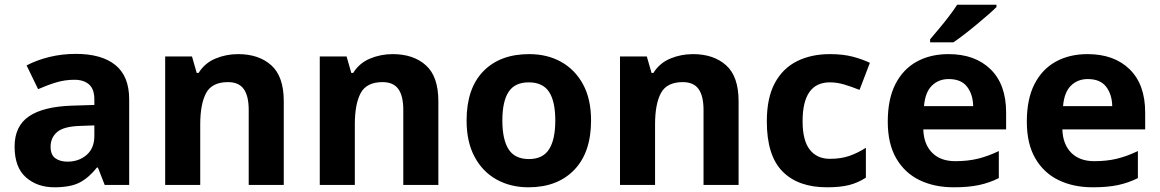

<svg xmlns="http://www.w3.org/2000/svg" viewBox="-20 -786 4930 816"><path d="M302 -557Q412 -557 470.5 -509.5Q529 -462 529 -364V0H425L396 -74H392Q357 -30 318 -10Q279 10 211 10Q138 10 90 -32.5Q42 -75 42 -163Q42 -250 103 -291.5Q164 -333 286 -337L381 -340V-364Q381 -407 358.5 -427Q336 -447 296 -447Q256 -447 218 -435.5Q180 -424 142 -407L93 -508Q137 -531 190.5 -544Q244 -557 302 -557ZM323 -251Q251 -249 223 -225Q195 -201 195 -162Q195 -128 215 -113.5Q235 -99 267 -99Q315 -99 348 -127.5Q381 -156 381 -208V-253Z M992 -556Q1080 -556 1133 -508.5Q1186 -461 1186 -356V0H1037V-319Q1037 -378 1016 -407.5Q995 -437 949 -437Q881 -437 856 -390.5Q831 -344 831 -257V0H682V-546H796L816 -476H824Q850 -518 895.5 -537Q941 -556 992 -556Z M1649 -556Q1737 -556 1790 -508.5Q1843 -461 1843 -356V0H1694V-319Q1694 -378 1673 -407.5Q1652 -437 1606 -437Q1538 -437 1513 -390.5Q1488 -344 1488 -257V0H1339V-546H1453L1473 -476H1481Q1507 -518 1552.5 -537Q1598 -556 1649 -556Z M2492 -274Q2492 -138 2420.5 -64Q2349 10 2226 10Q2150 10 2090.5 -23Q2031 -56 1997 -119.5Q1963 -183 1963 -274Q1963 -410 2034 -483Q2105 -556 2229 -556Q2306 -556 2365 -523Q2424 -490 2458 -427.5Q2492 -365 2492 -274ZM2115 -274Q2115 -193 2141.5 -151.5Q2168 -110 2228 -110Q2287 -110 2313.5 -151.5Q2340 -193 2340 -274Q2340 -355 2313.5 -395.5Q2287 -436 2227 -436Q2168 -436 2141.5 -395.5Q2115 -355 2115 -274Z M2925 -556Q3013 -556 3066 -508.5Q3119 -461 3119 -356V0H2970V-319Q2970 -378 2949 -407.5Q2928 -437 2882 -437Q2814 -437 2789 -390.5Q2764 -344 2764 -257V0H2615V-546H2729L2749 -476H2757Q2783 -518 2828.5 -537Q2874 -556 2925 -556Z M3494 10Q3372 10 3305.5 -57.5Q3239 -125 3239 -270Q3239 -370 3273 -433Q3307 -496 3367.5 -526Q3428 -556 3507 -556Q3563 -556 3604.5 -545Q3646 -534 3677 -519L3633 -404Q3598 -418 3567.5 -427Q3537 -436 3507 -436Q3391 -436 3391 -271Q3391 -189 3421.5 -150Q3452 -111 3507 -111Q3554 -111 3590 -123.5Q3626 -136 3660 -158V-31Q3626 -9 3588.5 0.5Q3551 10 3494 10Z M4011 -556Q4124 -556 4190 -491.5Q4256 -427 4256 -308V-236H3904Q3906 -173 3941.5 -137Q3977 -101 4040 -101Q4093 -101 4136 -111.5Q4179 -122 4225 -144V-29Q4185 -9 4140.5 0.5Q4096 10 4033 10Q3951 10 3888 -20.5Q3825 -51 3789 -113Q3753 -175 3753 -269Q3753 -365 3785.5 -428.5Q3818 -492 3876 -524Q3934 -556 4011 -556ZM4012 -450Q3969 -450 3940.5 -422Q3912 -394 3907 -335H4116Q4115 -385 4090 -417.5Q4065 -450 4012 -450ZM4215 -756Q4201 -742 4178 -722Q4155 -702 4128.5 -680Q4102 -658 4076.5 -638.5Q4051 -619 4032 -606H3933V-619Q3949 -638 3970.5 -663.5Q3992 -689 4013 -716.5Q4034 -744 4048 -766H4215Z M4602 -556Q4715 -556 4781 -491.5Q4847 -427 4847 -308V-236H4495Q4497 -173 4532.5 -137Q4568 -101 4631 -101Q4684 -101 4727 -111.5Q4770 -122 4816 -144V-29Q4776 -9 4731.5 0.5Q4687 10 4624 10Q4542 10 4479 -20.5Q4416 -51 4380 -113Q4344 -175 4344 -269Q4344 -365 4376.5 -428.5Q4409 -492 4467 -524Q4525 -556 4602 -556ZM4603 -450Q4560 -450 4531.5 -422Q4503 -394 4498 -335H4707Q4706 -385 4681 -417.5Q4656 -450 4603 -450Z"/></svg>

Font: Noto Sans Myanmar
Style: Bold
Weight: 700
Designer: Monotype Design Team
Foundry: Monotype Imaging Inc.
Version: Version 2.107; ttfautohint (v1.8.4.7-5d5b)